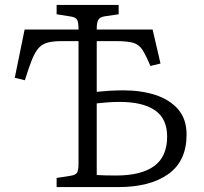

<svg xmlns="http://www.w3.org/2000/svg" viewBox="-20 -760 828 780"><path d="M210 0V-37L267 -46Q287 -49 293 -58.5Q299 -68 299 -95V-593H232Q198 -593 175.5 -587.5Q153 -582 138 -566Q123 -550 110 -518Q97 -486 81 -434L40 -444L80 -640H299Q299 -670 293 -680Q287 -690 267 -693L210 -702V-740H462V-702L407 -694Q387 -691 380 -680.5Q373 -670 373 -643V-640H600L632 -502L591 -492Q573 -535 559 -557Q545 -579 521.5 -586Q498 -593 450 -593H373V-387Q390 -389 420.5 -391Q451 -393 480 -393Q554 -393 612 -374Q670 -355 704 -315.5Q738 -276 738 -213Q738 -106 664 -53Q590 0 461 0ZM373 -49Q387 -48 408 -47.5Q429 -47 452 -47Q554 -47 606.5 -85.5Q659 -124 659 -205Q659 -278 609.5 -312Q560 -346 466 -346Q440 -346 415 -344Q390 -342 373 -340Z"/></svg>

Font: Literata 12pt Light
Style: Regular
Weight: 300
Designer: Latin by Veronika Burian and Jose Scaglione. Greek by Irene Vlachou. Cyrillic by Vera Evstafieva.
Foundry: TypeTogether
Version: Version 3.002